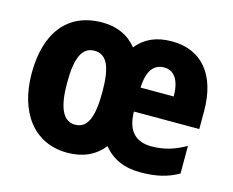

<svg xmlns="http://www.w3.org/2000/svg" viewBox="-84 -681 986 811"><g transform="rotate(15 408.5 -275.0)"><path d="M575 -559C506 -559 458 -536 422 -492C386 -537 334 -560 271 -560C116 -560 37 -449 37 -276C37 -105 123 10 268 10C337 10 389 -14 426 -61C465 -13 518 10 588 10C657 10 706 -2 754 -29V-150C702 -120 656 -108 605 -108C533 -108 497 -150 496 -231H782V-309C782 -468 706 -559 575 -559ZM572 -444C617 -444 642 -405 642 -336H497C500 -414 529 -444 572 -444ZM269 -436C325 -436 346 -383 346 -276C346 -168 325 -113 270 -113C216 -113 192 -169 192 -275C192 -384 215 -436 269 -436Z"/></g></svg>

Font: Noto Sans Myanmar UI Condensed ExtraBold
Style: Regular
Weight: 800
Width: 3
Designer: Monotype Design Team
Foundry: Monotype Imaging Inc.
Version: Version 2.103